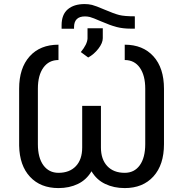

<svg xmlns="http://www.w3.org/2000/svg" viewBox="-20 -935 915 965"><path d="M606.9 -710.4Q698.2 -710.4 751.2 -651.9Q804.2 -593.3 804.2 -488.8V-210.4Q804.2 -106.9 751.2 -48.3Q698.2 10.3 606.9 10.3Q552.2 10.3 508.8 -10.5Q465.3 -31.2 439.9 -74.2Q414.6 -31.2 371.6 -10.5Q328.6 10.3 273.9 10.3Q183.6 10.3 130.9 -46.4Q78.1 -103 76.2 -203.1V-489.3Q76.2 -592.8 128.9 -651.6Q181.6 -710.4 273.9 -710.4V-633.3Q225.6 -633.3 198 -595Q170.4 -556.6 170.4 -489.7V-210.4Q170.4 -142.1 198.2 -104.2Q226.1 -66.4 273.9 -66.4Q329.6 -66.4 361.3 -99.9Q393.1 -133.3 393.1 -193.8V-402.8H487.3V-193.8Q487.3 -134.3 519 -100.3Q550.8 -66.4 606.9 -66.4Q655.3 -66.4 682.6 -104.5Q710 -142.6 710 -210.9V-489.3Q710 -555.7 682.9 -594.5Q655.8 -633.3 606.9 -633.3ZM657.7 -853V-791H636.7Q597.7 -791 565.9 -799.3Q534.2 -807.6 489.3 -827.1Q444.3 -846.7 431.6 -849.6Q418.9 -852.5 407.2 -852.5Q352.1 -852.5 352.1 -797.9V-790.5H289.6V-808.1Q289.6 -861.8 320.6 -888.2Q351.6 -914.6 405.3 -914.6Q424.8 -914.6 442.4 -910.4Q460 -906.2 506.6 -886.2Q553.2 -866.2 579.1 -859.6Q605 -853 657.7 -853ZM386.2 -673.3Q418.5 -712.4 419.9 -741.7V-793H496.6V-743.2Q496.6 -718.8 474.4 -690.2Q452.1 -661.6 423.3 -646Z"/></svg>

Font: SteelSelectRoboto
Style: Roboto-Regular
Weight: 400
Designer: Google
Version: Version 2.137; 2017